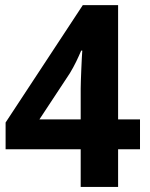

<svg xmlns="http://www.w3.org/2000/svg" viewBox="-20 -734 591 754"><path d="M529.8 -265.1H443.8V-713.9H305.2L2 -252.9V-147.9H296.9V0H443.8V-147.9H529.8ZM134.8 -265.1 253.9 -445.8C272.9 -476.6 287.1 -507.8 298.8 -535.2H303.2C301.3 -516.1 296.9 -411.1 296.9 -386.2V-265.1Z"/></svg>

Font: Noto Reveo Sans
Style: Bold
Weight: 700
Designer: Monotype Design team
Foundry: Monotype Imaging Inc.
Version: Version 1.04